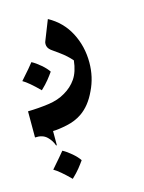

<svg xmlns="http://www.w3.org/2000/svg" viewBox="-99 -287 557 745"><g transform="rotate(-15 179.5 85.0)"><path d="M192 165Q166 183 130.5 190.5Q95 198 74 198V255H71Q64 234 47 218Q30 202 0 204V99Q44 98 83.5 92.5Q123 87 151 70Q181 53 199.5 26Q218 -1 223 -46Q204 -68 179 -86Q154 -104 147 -109Q133 -120 133 -135Q133 -142 135 -146L167 -227Q222 -197 250.5 -142.5Q279 -88 279 -23Q279 36 254 87Q230 139 192 165ZM152 336Q143 349 131 364Q119 379 100 397Q59 356 36 343Q78 295 89 281Q106 290 124.5 306Q143 322 152 336ZM125 -27Q116 -14 104 1Q92 16 73 34Q32 -7 9 -20Q51 -67 62 -82Q79 -73 97.5 -57Q116 -41 125 -27Z"/></g></svg>

Font: Katibeh
Style: Regular
Weight: 400
Designer: Arabic design by Kourosh Beigpour, Latin design by Eduardo Tunni, engineering by Lasse Fister
Version: Version 1.000